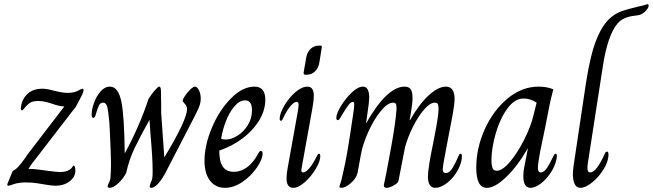

<svg xmlns="http://www.w3.org/2000/svg" viewBox="-20 -892 3135 922"><path d="M16 -10 41 -71Q56 -78 68.5 -92Q81 -106 100 -132L112 -150L289 -381Q265 -381 230 -394Q215 -399 198 -403Q181 -407 165 -407Q138 -407 124.5 -398.5Q111 -390 95 -370Q90 -362 86 -362Q82 -362 80.5 -367Q79 -372 81 -379Q85 -415 111.5 -440.5Q138 -466 184 -466Q205 -466 241 -456Q281 -446 304 -446Q335 -446 353.5 -456Q372 -466 376 -466Q381 -466 381 -459Q381 -450 373 -434L343 -377Q322 -352 307 -331L275 -290L138 -112Q131 -104 126 -95Q121 -86 117 -82V-81Q140 -81 163.5 -78Q187 -75 207 -72Q251 -66 268 -66Q310 -66 326 -88Q327 -90 329.5 -93.5Q332 -97 334 -97Q337 -97 339.5 -90Q342 -83 342 -73Q342 -42 314 -21Q286 0 247 0Q228 0 189 -7Q185 -8 158.5 -12Q132 -16 105 -16Q70 -16 47 -8Q24 0 20 0Q13 0 16 -10Z M497 2Q497 -2 502.5 -13Q508 -24 510 -33Q513 -68 513 -105Q513 -148 507 -271L505 -305Q500 -359 495 -379Q490 -399 475 -399Q462 -399 455.5 -386.5Q449 -374 440 -343Q436 -326 428 -326Q420 -326 420 -341Q420 -366 431.5 -398Q443 -430 463 -453Q483 -476 508 -476Q548 -476 563 -403Q577 -334 579 -155Q652 -290 693 -417Q709 -442 724 -459Q739 -476 745 -476Q753 -476 753 -451L754 -383V-350L769 -136Q878 -316 878 -368Q878 -378 874 -384.5Q870 -391 863.5 -398Q857 -405 857 -408Q857 -415 868.5 -432Q880 -449 894 -462.5Q908 -476 916 -476Q927 -476 935.5 -458.5Q944 -441 944 -418Q944 -397 934 -373.5Q924 -350 884 -274L777 -67Q759 -32 740 -11Q721 10 707 10Q699 10 699 3Q699 -2 704 -15Q710 -27 711.5 -38Q713 -49 713 -71Q713 -133 703 -243Q702 -264 698 -315H697Q654 -238 627 -182Q600 -126 586 -62Q573 -36 549 -13Q525 10 506 10Q497 10 497 2Z M962 -120Q962 -194 997.5 -278.5Q1033 -363 1089 -419.5Q1145 -476 1202 -476Q1254 -476 1254 -413Q1254 -362 1224 -313Q1194 -264 1143.5 -226.5Q1093 -189 1033 -169Q1033 -115 1050.5 -91Q1068 -67 1102 -67Q1138 -67 1168 -90Q1198 -113 1219 -153Q1222 -159 1225 -163Q1228 -167 1233 -167Q1241 -167 1241 -155Q1241 -128 1214 -88Q1187 -48 1145 -19Q1103 10 1060 10Q1015 10 988.5 -24.5Q962 -59 962 -120ZM1190 -363Q1190 -410 1157 -410Q1130 -410 1105.5 -381Q1081 -352 1064.5 -309Q1048 -266 1042 -226Q1048 -222 1065 -222Q1091 -222 1120.5 -240.5Q1150 -259 1170 -291Q1190 -323 1190 -363Z M1438 -543 1450 -613Q1455 -642 1471.5 -657.5Q1488 -673 1513 -673H1517Q1523 -673 1524.5 -671Q1526 -669 1525 -663L1514 -594Q1510 -566 1493 -549.5Q1476 -533 1451 -533H1447Q1437 -533 1438 -543ZM1356 -36Q1356 -59 1362 -89L1410 -356Q1414 -382 1414 -388Q1414 -403 1405 -403Q1393 -403 1376 -384Q1359 -365 1339 -324Q1335 -312 1329 -312Q1323 -312 1323 -322Q1323 -346 1344.5 -383.5Q1366 -421 1397.5 -448.5Q1429 -476 1456 -476Q1487 -476 1487 -432Q1487 -411 1481 -377L1429 -88L1427 -75Q1427 -64 1436 -64Q1448 -64 1465 -83.5Q1482 -103 1502 -143Q1507 -154 1512 -154Q1518 -154 1518 -141Q1518 -118 1496.5 -81.5Q1475 -45 1444 -17.5Q1413 10 1388 10Q1356 10 1356 -36Z M1610 4Q1610 1 1614.5 -10.5Q1619 -22 1627 -60Q1638 -107 1647.5 -161Q1657 -215 1675 -337Q1681 -375 1681 -390Q1681 -403 1675 -403Q1665 -403 1653 -387Q1641 -371 1624 -343Q1619 -334 1615 -327.5Q1611 -321 1608.5 -318Q1606 -315 1603 -315Q1595 -315 1595 -326Q1595 -346 1617 -382.5Q1639 -419 1669 -447.5Q1699 -476 1723 -476Q1739 -476 1746 -461.5Q1753 -447 1753 -425Q1753 -404 1743 -336L1738 -301H1739Q1788 -388 1834.5 -432Q1881 -476 1923 -476Q1943 -476 1952 -463.5Q1961 -451 1961 -422Q1961 -394 1952 -343L1947 -315H1949Q1994 -394 2039.5 -435Q2085 -476 2121 -476Q2163 -476 2163 -416Q2163 -395 2154 -343L2131 -223Q2106 -96 2106 -79Q2106 -61 2121 -61Q2138 -61 2152 -83.5Q2166 -106 2182 -143Q2186 -154 2192 -154Q2198 -154 2198 -142Q2198 -133 2197 -126Q2190 -90 2168.5 -58.5Q2147 -27 2120 -8.5Q2093 10 2071 10Q2035 10 2035 -44Q2035 -85 2060 -204Q2063 -219 2073.5 -274Q2084 -329 2086 -366Q2086 -383 2083 -391Q2080 -399 2068 -399Q2045 -399 2016.5 -366Q1988 -333 1963 -283Q1938 -233 1925 -185L1894 -26Q1893 -14 1871.5 -2Q1850 10 1837 10Q1823 10 1823 -2Q1832 -41 1856 -172.5Q1880 -304 1884 -366V-376Q1884 -387 1881 -393Q1878 -399 1868 -399Q1841 -399 1807.5 -357.5Q1774 -316 1747.5 -256.5Q1721 -197 1713 -149L1697 -62Q1691 -36 1665 -13Q1639 10 1619 10Q1610 10 1610 4Z M2267 -87Q2267 -180 2307.5 -270.5Q2348 -361 2417 -418.5Q2486 -476 2566 -476Q2607 -476 2637 -463Q2624 -412 2619 -388L2598 -280Q2570 -152 2564 -103Q2563 -96 2563 -86Q2563 -64 2576 -64Q2592 -64 2606 -84.5Q2620 -105 2638 -143Q2639 -144 2641.5 -149Q2644 -154 2648 -154Q2654 -154 2654 -142L2652 -126Q2645 -93 2623.5 -61Q2602 -29 2575.5 -9.5Q2549 10 2528 10Q2493 10 2493 -47Q2493 -69 2498 -92L2515 -179H2514Q2466 -95 2411.5 -42.5Q2357 10 2318 10Q2267 10 2267 -87ZM2541 -335 2557 -399Q2527 -419 2494 -419Q2451 -419 2415.5 -369.5Q2380 -320 2360 -249.5Q2340 -179 2340 -122Q2340 -97 2345.5 -84.5Q2351 -72 2365 -72Q2393 -72 2429.5 -115.5Q2466 -159 2497.5 -222Q2529 -285 2541 -335Z M2731 -55Q2731 -74 2735 -100L2794 -494Q2815 -630 2845 -704Q2875 -778 2917 -811Q2941 -830 2967 -839Q2993 -848 3047 -861Q3072 -866 3079 -869Q3086 -872 3088 -872Q3095 -872 3095 -864Q3095 -860 3090.5 -852Q3086 -844 3076 -835Q3065 -825 3055 -821.5Q3045 -818 3031 -817Q2973 -811 2947 -781Q2898 -725 2875 -574L2802 -103Q2801 -96 2801 -86Q2801 -64 2814 -64Q2844 -64 2884 -153Q2888 -164 2895 -164Q2902 -164 2902 -150Q2902 -117 2878.5 -79Q2855 -41 2823 -15.5Q2791 10 2767 10Q2748 10 2739.5 -8.5Q2731 -27 2731 -55Z"/></svg>

Font: Charm
Style: Regular
Weight: 400
Designer: Katatrad Aksorn Co.,Ltd.
Foundry: Cadson Demak Co.,Ltd.
Version: Version 1.001